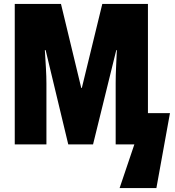

<svg xmlns="http://www.w3.org/2000/svg" viewBox="-20 -734 892 976"><path d="M453 0 571 -479H574Q572 -433 570 -392Q568 -351 568 -312V0H663L588 222H775L844 -159H732V-714H500L396 -287H393L290 -714H55V0H216V-309Q216 -345 213.5 -387.5Q211 -430 208 -479H212L327 0Z"/></svg>

Font: Noto Sans Display Condensed Black
Style: Regular
Weight: 900
Width: 3
Designer: Monotype Design team
Foundry: Monotype Imaging Inc.
Version: 1.000